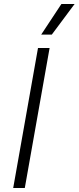

<svg xmlns="http://www.w3.org/2000/svg" viewBox="-20 -940 393 960"><path d="M170 -700H228L104 0H46ZM287 -920H353L239 -767H186Z"/></svg>

Font: Chakra Petch Light
Style: Italic
Weight: 300
Italic angle: -10°
Designer: Katatrad Aksorn Co.,Ltd.
Foundry: Cadson Demak Co.,Ltd.
Version: Version 1.000; ttfautohint (v1.6)